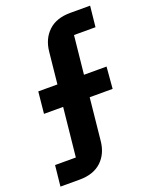

<svg xmlns="http://www.w3.org/2000/svg" viewBox="-153 -781 791 999"><g transform="rotate(-20 242.0 -282.0)"><path d="M5 134 17 19H132L160 -251H54L66 -371H172L190 -546Q197 -615 241 -656.5Q285 -698 362 -698H472L460 -583H341L319 -371H444L434 -251H307L283 -17Q276 52 232 93Q188 134 111 134Z"/></g></svg>

Font: Aneliza
Style: Bold
Weight: 700
Designer: Mike Abbink, Paul van der Laan, Pieter van Rosmalen
Foundry: Bold Monday
Version: Version 3.0